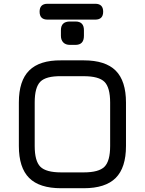

<svg xmlns="http://www.w3.org/2000/svg" viewBox="-20 -998 768 1018"><path d="M232 -894Q190 -894 190 -936Q190 -978 232 -978H485Q527 -978 527 -936Q527 -894 485 -894ZM351 -760Q328 -760 315.5 -773Q303 -786 303 -808V-838Q303 -884 351 -884H380Q425 -884 425 -838V-808Q425 -760 380 -760ZM304 0Q189 0 134.5 -54.5Q80 -109 80 -224V-455Q80 -570 135 -624.5Q190 -679 304 -678H424Q539 -678 593.5 -623.5Q648 -569 648 -454V-224Q648 -109 593.5 -54.5Q539 0 424 0ZM164 -224Q164 -144 194 -114Q224 -84 304 -84H424Q504 -84 534 -114Q564 -144 564 -224V-454Q564 -534 534 -564Q504 -594 424 -594H304Q224 -595 194 -565Q164 -535 164 -455Z"/></svg>

Font: Jura
Style: Bold
Weight: 700
Designer: Daniel Johnson, Alexei Vanyashin
Foundry: Daniel Johnson
Version: Version 5.103